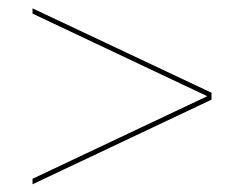

<svg xmlns="http://www.w3.org/2000/svg" viewBox="-20 -624 600 472"><path d="M60 -590.5V-603.5L500 -396V-379L60 -171V-184.5L489.5 -387.5Z"/></svg>

Font: Bodoni Moda 18pt SemiBold
Style: Regular
Weight: 600
Designer: Owen Earl
Foundry: indestructible type
Version: Version 2.005